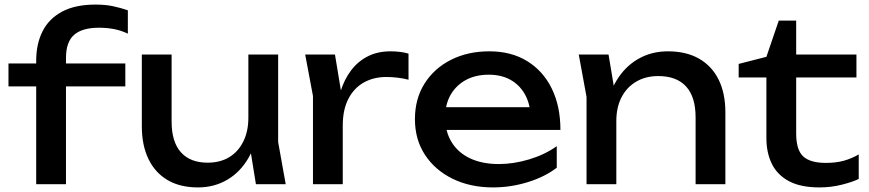

<svg xmlns="http://www.w3.org/2000/svg" viewBox="-20 -804 3794 838"><path d="M412 -683Q339 -683 303.5 -652Q268 -621 268 -551V0H138V-539Q138 -612 165.5 -667Q193 -722 250.5 -753Q308 -784 397 -784Q440 -784 473 -777Q506 -770 538 -759V-657Q509 -671 478 -677Q447 -683 412 -683ZM17 -427V-527H527V-427Z M844 14Q766 14 711.5 -18Q657 -50 628 -110Q599 -170 599 -253V-566H729V-273Q729 -185 769.5 -139.5Q810 -94 886 -94Q941 -94 980.5 -118Q1020 -142 1042 -186.5Q1064 -231 1064 -290L1109 -265Q1101 -178 1065 -115.5Q1029 -53 972 -19.5Q915 14 844 14ZM1097 0 1064 -204V-566H1194V-184L1227 0Z M1312 -566H1442L1476 -360V0H1346V-385ZM1763 -570V-456Q1741 -462 1715 -465Q1689 -468 1666 -468Q1611 -468 1568 -444Q1525 -420 1500.5 -372.5Q1476 -325 1476 -256L1446 -293Q1450 -353 1466.5 -405.5Q1483 -458 1512.5 -497Q1542 -536 1585 -558Q1628 -580 1685 -580Q1705 -580 1726 -577.5Q1747 -575 1763 -570Z M2132 14Q2033 14 1956 -23.5Q1879 -61 1835 -128Q1791 -195 1791 -284Q1791 -372 1832.5 -438.5Q1874 -505 1947.5 -542.5Q2021 -580 2116 -580Q2211 -580 2280.5 -537.5Q2350 -495 2388 -418Q2426 -341 2426 -237H1893V-336H2361L2296 -299Q2293 -355 2269.5 -395Q2246 -435 2206.5 -456.5Q2167 -478 2113 -478Q2056 -478 2013.5 -455Q1971 -432 1947 -390.5Q1923 -349 1923 -292Q1923 -229 1951.5 -183Q1980 -137 2032.5 -112.5Q2085 -88 2157 -88Q2222 -88 2290 -108.5Q2358 -129 2410 -166V-72Q2358 -32 2283.5 -9Q2209 14 2132 14Z M2506 -566H2636L2670 -362V0H2540V-381ZM2895 -580Q2975 -580 3031 -548Q3087 -516 3116.5 -456.5Q3146 -397 3146 -313V0H3016V-292Q3016 -381 2974.5 -426.5Q2933 -472 2853 -472Q2798 -472 2756.5 -447.5Q2715 -423 2692.5 -379Q2670 -335 2670 -276L2624 -301Q2633 -389 2670 -451Q2707 -513 2765 -546.5Q2823 -580 2895 -580Z M3204 -466V-525L3325 -556L3379 -714H3455V-566H3718V-466H3455V-221Q3455 -150 3485.5 -121.5Q3516 -93 3585 -93Q3629 -93 3663 -102.5Q3697 -112 3728 -130V-23Q3702 -10 3654.5 2Q3607 14 3557 14Q3474 14 3423 -13.5Q3372 -41 3348.5 -89.5Q3325 -138 3325 -201V-466Z"/></svg>

Font: Unbounded
Style: Regular
Weight: 400
Designer: Luke Prowse, Jean-Baptiste Morizot, Fátima Lázaro, Florian Runge
Foundry: NaN
Version: Version 1.701;gftools[0.9.28.dev5+ged2979d]